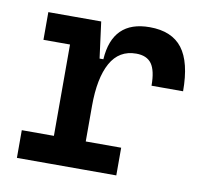

<svg xmlns="http://www.w3.org/2000/svg" viewBox="-64 -597 715 667"><g transform="rotate(10 293.0 -263.5)"><path d="M262.2 -222.7 231.9 -389.6H272.9Q281.7 -527.3 412.6 -527.3Q490.7 -527.3 527.8 -479Q564.9 -430.7 564.9 -328.1H453.6Q453.6 -381.3 436.8 -405Q419.9 -428.7 382.3 -428.7Q321.8 -428.7 292 -375Q262.2 -321.3 262.2 -222.7ZM36.6 0V-97.7H387.2V0ZM149.9 0V-517.6H242.7L262.2 -369.1V0ZM56.2 -419.9V-517.6H235.8L245.6 -419.9Z"/></g></svg>

Font: Cascadia Mono Medium
Style: Regular
Weight: 500
Monospace: yes
Designer: Aaron Bell
Foundry: Saja Typeworks
Version: Version 2407.024